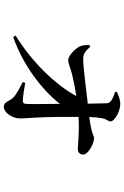

<svg xmlns="http://www.w3.org/2000/svg" viewBox="164 -786 671 1040"><g transform="rotate(90 500.0 -266.5)"><path d="M181 -2C329 -53 466 -156 543 -255C544 -172 545 -94 543 -69C542 -59 536 -53 526 -54C501 -55 465 -61 429 -67L425 -54C457 -37 486 -23 508 -4C530 18 531 49 559 49C589 49 622 6 622 -40C622 -72 618 -101 617 -134C614 -191 613 -293 614 -356C706 -361 758 -352 789 -352C807 -352 818 -365 818 -382C818 -406 761 -440 728 -440C717 -440 707 -426 614 -414C615 -436 617 -462 621 -483C625 -509 638 -514 638 -531C638 -548 588 -582 544 -582C520 -582 494 -571 478 -564V-554C495 -549 509 -544 524 -534C536 -526 540 -519 540 -504L542 -406C460 -397 355 -382 299 -381C272 -381 255 -395 234 -419L224 -415C224 -396 225 -381 230 -367C238 -345 279 -300 306 -300C327 -300 352 -314 388 -322C418 -329 457 -337 501 -344C440 -231 316 -103 173 -15Z"/></g></svg>

Font: Noto Serif CJK HK SemiBold
Style: Regular
Weight: 600
Designer: Ryoko NISHIZUKA 西塚涼子 (kana & ideographs); Frank Grießhammer (Latin, Greek & Cyrillic); Wenlong ZHANG 张文龙 (bopomofo); San
Foundry: Adobe
Version: Version 2.001;hotconv 1.1.0;makeotfexe 2.6.0